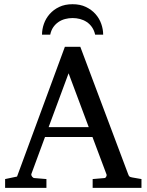

<svg xmlns="http://www.w3.org/2000/svg" viewBox="-20 -915 714 935"><path d="M314 -558.1 216.8 -295.9H412.1ZM431.2 0V-43L488.8 -47.9Q493.7 -47.9 497.1 -54.4Q500.5 -61 499 -64.9L430.2 -248H199.2L132.8 -67.9Q131.8 -64.9 132.8 -61.5Q133.8 -58.1 136.2 -54.9Q138.7 -51.8 141.6 -49.8Q144.5 -47.9 147 -47.9L206.1 -43V0H4.9V-43L63 -55.2L295.9 -687H371.1L603 -69.8Q606.4 -59.6 609.6 -56.2Q612.8 -52.7 624 -50.8L668.9 -43V0ZM443.4 -746.1Q438.5 -767.6 427.7 -783Q417 -798.3 402.1 -808.1Q387.2 -817.9 369.6 -822.5Q352.1 -827.1 333.5 -827.1Q314.9 -827.1 297.4 -822.5Q279.8 -817.9 265.1 -808.1Q250.5 -798.3 239.7 -783Q229 -767.6 224.6 -746.1H184.6Q184.6 -772.5 193.8 -798.8Q203.1 -825.2 221.7 -846.4Q240.2 -867.7 268.1 -881.1Q295.9 -894.5 333.5 -894.5Q370.6 -894.5 398.4 -881.1Q426.3 -867.7 445.1 -846.4Q463.9 -825.2 473.1 -798.8Q482.4 -772.5 482.4 -746.1Z"/></svg>

Font: Charis SIL Viet
Style: Regular
Weight: 400
Foundry: SIL International
Version: Version 5.000